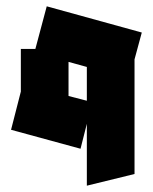

<svg xmlns="http://www.w3.org/2000/svg" viewBox="-20 -551 484 608"><path d="M235 -80 15 -140 46 -261V-396H92L128 -531L429 -448L406 -363V0L255 37V-159ZM197 -247 255 -232V-339L197 -355Z"/></svg>

Font: Blaka
Style: Regular
Weight: 400
Designer: Mohamed Gaber
Foundry: Kief Type Foundry
Version: Version 1.003; ttfautohint (v1.8.4.7-5d5b)